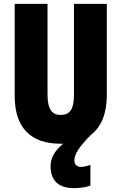

<svg xmlns="http://www.w3.org/2000/svg" viewBox="-20 -734 628 994"><path d="M365 97C365 65 388 27 452 -37C505 -78 533 -147 533 -242V-714H363V-247C363 -167 342 -139 294 -139C249 -139 226 -168 226 -246V-714H56V-238C56 -72 140 10 292 10C297 10 302 10 307 10C260 49 242 85 242 127C242 196 278 240 363 240C389 240 424 236 448 227V119C438 125 412 130 399 130C380 130 365 119 365 97Z"/></svg>

Font: Noto Sans Thai ExtCond Blk
Style: Regular
Weight: 900
Width: 2
Designer: Monotype Design Team
Foundry: Monotype Imaging Inc.
Version: Version 2.002